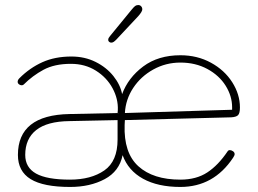

<svg xmlns="http://www.w3.org/2000/svg" viewBox="-20 -731 1021 761"><path d="M474 -236Q470 -125 528.5 -72Q587 -19 695 -19Q758 -19 801.5 -47.5Q845 -76 882 -131Q885 -136 891 -136Q897 -136 903.5 -131.5Q910 -127 910 -120Q910 -115 904 -106Q827 10 695 10Q606 10 547 -22.5Q488 -55 466 -116Q453 -52 395 -21Q337 10 258 10Q152 10 101.5 -21Q51 -52 51 -117Q51 -275 255 -279L446 -283L447 -294Q449 -339 426 -381.5Q403 -424 360 -451Q317 -478 261 -478Q196 -478 152.5 -454.5Q109 -431 74 -396Q71 -393 66 -393Q60 -393 55 -397Q50 -401 50 -407Q50 -414 57 -421Q98 -462 148 -484.5Q198 -507 263 -507Q316 -507 359 -485.5Q402 -464 429.5 -429.5Q457 -395 464 -358Q488 -423 547.5 -467.5Q607 -512 695 -512Q762 -512 816 -482.5Q870 -453 900.5 -405Q931 -357 931 -305Q931 -282 923.5 -274.5Q916 -267 896 -266L475 -255ZM475 -283 900 -296V-306Q900 -350 874.5 -391Q849 -432 802 -457.5Q755 -483 695 -483Q637 -483 587.5 -455.5Q538 -428 508 -382.5Q478 -337 475 -283ZM446 -178V-255L255 -251Q167 -250 123.5 -215.5Q80 -181 80 -117Q80 -67 123 -43Q166 -19 257 -19Q341 -19 393.5 -55.5Q446 -92 446 -178ZM409 -571V-574Q409 -580 416 -588L502 -693Q511 -704 516 -707.5Q521 -711 528 -711Q535 -711 539.5 -706Q544 -701 544 -694Q544 -685 528 -667L441 -574Q435 -568 430.5 -565Q426 -562 421 -562Q417 -562 413.5 -564.5Q410 -567 409 -571Z"/></svg>

Font: Mali ExtraLight
Style: Regular
Weight: 275
Version: Version 1.000; ttfautohint (v1.6)